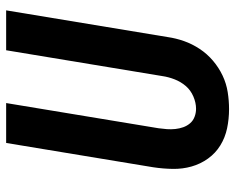

<svg xmlns="http://www.w3.org/2000/svg" viewBox="-92 -684 783 640"><g transform="rotate(-90 300.0 -363.5)"><path d="M257 8Q224 8 193 1.5Q162 -5 136 -21Q110 -37 92 -62Q74 -87 65.5 -117Q57 -147 57.5 -179.5Q58 -212 63 -245L144 -735H277L193 -227Q191 -213 190 -199Q189 -185 190.5 -171Q192 -157 196.5 -144.5Q201 -132 209.5 -122Q218 -112 231 -107Q244 -102 258 -102Q278 -102 299 -111Q320 -120 334 -136.5Q348 -153 356 -173.5Q364 -194 367 -215L453 -735H586L497 -197Q493 -169 483.5 -142Q474 -115 457.5 -90Q441 -65 418 -45.5Q395 -26 368.5 -13.5Q342 -1 313.5 3.5Q285 8 257 8Z"/></g></svg>

Font: Iosevka XBd Ex Obl
Style: Regular
Weight: 800
Width: 7
Italic angle: -9°
Monospace: yes
Designer: Belleve Invis
Foundry: Belleve Invis
Version: Version 32.5.0; ttfautohint (v1.8.4)